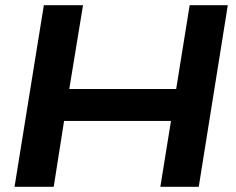

<svg xmlns="http://www.w3.org/2000/svg" viewBox="-20 -720 911 740"><path d="M36 0 149 -700H300L247 -377H659L711 -700H858L746 0H598L639 -254H227L187 0Z"/></svg>

Font: Georama Extended SemiBold
Style: Italic
Weight: 600
Width: 7
Italic angle: -9°
Designer: Jean-Baptiste Levee
Foundry: Production Type
Version: Version 1.000